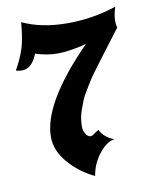

<svg xmlns="http://www.w3.org/2000/svg" viewBox="-83 -797 678 861"><g transform="rotate(-10 255.5 -366.5)"><path d="M330 -199Q350 -161 394 -145Q360 -142 324.5 -98Q289 -54 280 2Q212 -30 163.5 -86Q115 -142 115 -204Q115 -358 342 -588Q262 -568 212 -568Q162 -568 110 -585Q85 -521 40 -521Q27 -521 12 -525Q42 -579 54.5 -621Q67 -663 73 -735Q159 -694 279 -694Q393 -694 501 -730Q489 -696 489 -666Q489 -654 493 -636Q478 -616 448.5 -577.5Q419 -539 406.5 -522Q394 -505 370.5 -474Q347 -443 337 -427Q327 -411 311 -385Q295 -359 288.5 -342.5Q282 -326 274 -304.5Q266 -283 263 -264Q260 -245 260 -225Q260 -208 269.5 -192.5Q279 -177 292 -177Q297 -177 302 -180.5Q307 -184 315 -189.5Q323 -195 330 -199Z"/></g></svg>

Font: NewRocker
Style: Regular
Weight: 400
Designer: Pablo Impallari, Brenda Gallo, Rodrigo Fuenzalida
Foundry: Pablo Impallari, Brenda Gallo, Rodrigo Fuenzalida
Version: Version 1.000